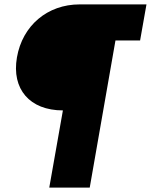

<svg xmlns="http://www.w3.org/2000/svg" viewBox="-20 -720 686 873"><path d="M266 -218 204 133H388L505 -536H617L646 -700H342C196 -700 82 -604 57 -459C32 -315 115 -218 266 -218Z"/></svg>

Font: Fixel Display Black
Style: Italic
Weight: 900
Italic angle: -10°
Designer: AlfaBravo + MacPaw
Foundry: Kyrylo Tkachov, Marchela Mozhyna, Serhii Makarenko, Maria Weinstein, Zakhar Kryvoshyya
Version: Version 1.210;Glyphs 3.2 (3217)